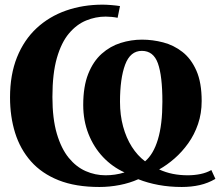

<svg xmlns="http://www.w3.org/2000/svg" viewBox="-20 -772 930 804"><path d="M865 -60 882 -23Q851.5 -5 816.5 3Q781.5 11 741 11Q690 11 644 2.5Q598 -6 559 -21.5Q523.5 -5.5 481 2.8Q438.5 11 396.5 11Q296.5 11 225.5 -17.2Q154.5 -45.5 109.5 -96.5Q64.5 -147.5 43.2 -215.8Q22 -284 22 -364Q22 -459.5 51.2 -532.2Q80.5 -605 133.2 -654Q186 -703 256.8 -727.8Q327.5 -752.5 410 -752.5Q424 -752.5 446 -750.8Q468 -749 482.5 -746.5L472.5 -697.5Q460.5 -700 447.5 -701.2Q434.5 -702.5 422.5 -702.5Q380.5 -702.5 340.8 -686.2Q301 -670 269 -632.2Q237 -594.5 218.2 -529.2Q199.5 -464 199.5 -366Q199.5 -275 218 -212.2Q236.5 -149.5 267.8 -111.2Q299 -73 338.8 -55.5Q378.5 -38 422 -38Q441.5 -38 461 -40.8Q480.5 -43.5 501.5 -50Q450.5 -73 411.5 -114.2Q372.5 -155.5 350.5 -211.2Q328.5 -267 328.5 -332.5Q328.5 -410 349.5 -462.8Q370.5 -515.5 406 -547Q441.5 -578.5 485.2 -592.2Q529 -606 574.5 -606Q619 -606 663.2 -594.5Q707.5 -583 744 -554.5Q780.5 -526 802.5 -476Q824.5 -426 824.5 -349Q824.5 -297 809.2 -252.5Q794 -208 768.2 -172Q742.5 -136 711 -108.5Q679.5 -81 646.5 -62.5Q673.5 -50 703.2 -44Q733 -38 766 -38Q793.5 -38 819.2 -43.2Q845 -48.5 865 -60ZM587.5 -96.5Q622.5 -126 641.2 -188Q660 -250 660 -346Q660 -454.5 641.2 -506.8Q622.5 -559 574 -559Q525.5 -559 504 -501.2Q482.5 -443.5 482.5 -345.5Q482.5 -290 495.5 -242.2Q508.5 -194.5 532 -157.5Q555.5 -120.5 587.5 -96.5Z"/></svg>

Font: Merriweather 72pt ExtraBold
Style: Regular
Weight: 800
Version: Version 2.100